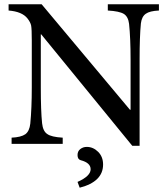

<svg xmlns="http://www.w3.org/2000/svg" viewBox="-20 -670 783 894"><path d="M720 -650V-621Q677 -619 659 -606Q640 -593 636 -561Q630 -499 630 -393V9H596L172 -510H170V-263Q170 -154 176 -96Q180 -59 200 -46Q219 -32 272 -29V0H34V-29Q78 -31 98 -45Q117 -59 121 -94Q128 -166 128 -263V-482Q128 -535 125 -551Q122 -566 108 -584Q83 -616 20 -621V-650H174L585 -159H588V-393Q588 -491 581 -559Q577 -592 557 -605Q536 -618 482 -621V-650ZM384 14Q414 14 437 37Q460 60 460 96Q460 176 351 204L341 177Q402 150 402 118Q402 88 356 76Q341 72 341 52Q341 34 354 24Q367 14 384 14Z"/></svg>

Font: Shafarik
Style: Regular
Weight: 400
Version: Version 1.001; ttfautohint (v1.8.4.7-5d5b)